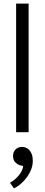

<svg xmlns="http://www.w3.org/2000/svg" viewBox="-20 -730 246 1060"><path d="M69 0V-710H138V0ZM97 184Q81 181 66.5 168Q52 155 52 131Q52 110 65.5 95.5Q79 81 102 81Q112 81 122.5 85Q133 89 141.5 98Q150 107 155.5 121.5Q161 136 161 158Q161 181 153 203Q145 225 131 245Q117 265 98 282Q79 299 57 310L35 279Q64 263 84.5 237.5Q105 212 108 187Z"/></svg>

Font: Mukta Mahee Light
Style: Regular
Weight: 300
Designer: Shuchita Grover, Noopur Datye, Girish Dalvi, Yashodeep Gholap
Foundry: Ek Type
Version: Version 2.538;PS 1.000;hotconv 16.6.51;makeotf.lib2.5.65220;